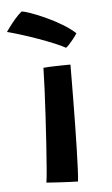

<svg xmlns="http://www.w3.org/2000/svg" viewBox="-105 -725 447 763"><g transform="rotate(-5 118.5 -344.0)"><path d="M175 2.5Q165 2.5 142.2 1.5Q119.5 0.5 93.8 -1Q68 -2.5 49.5 -4Q52 -17 55.2 -57.2Q58.5 -97.5 62.2 -153Q66 -208.5 69.2 -267.5Q72.5 -326.5 74.8 -377.5Q77 -428.5 77.5 -459.5Q84.5 -460.5 99.2 -461.2Q114 -462 131.2 -462.2Q148.5 -462.5 163.5 -462.8Q178.5 -463 185.5 -463Q185.5 -440 185.2 -401.2Q185 -362.5 184.5 -315.2Q184 -268 183.2 -218.8Q182.5 -169.5 181.2 -124.8Q180 -80 178.5 -46.5Q177 -13 175 2.5ZM10.5 -690Q21.5 -689 47.2 -680Q73 -671 105.2 -656.2Q137.5 -641.5 168.2 -623Q199 -604.5 220 -585Q214.5 -575.5 205 -563.8Q195.5 -552 186.8 -542.5Q178 -533 174 -531Q157.5 -540.5 129 -552.2Q100.5 -564 67 -576Q33.5 -588 1.5 -598Q-30.5 -608 -54.5 -614Q-50.5 -620 -40.5 -633.5Q-30.5 -647 -17 -662.8Q-3.5 -678.5 10.5 -690Z"/></g></svg>

Font: Grandstander Thin Medium
Style: Regular
Weight: 500
Version: Version 1.200